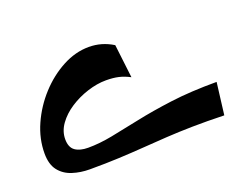

<svg xmlns="http://www.w3.org/2000/svg" viewBox="-77 -564 929 727"><g transform="rotate(-20 387.5 -200.5)"><path d="M176 18Q139 18 106.5 7.5Q74 -3 54.5 -28Q35 -53 35 -97Q35 -156 60.5 -213Q86 -270 128.5 -316.5Q171 -363 223.5 -391Q276 -419 330 -419Q382 -419 427 -391L443 -256Q420 -268 398.5 -273Q377 -278 348 -278Q312 -278 273 -265.5Q234 -253 201 -231.5Q168 -210 147.5 -181.5Q127 -153 127 -121Q127 -88 146 -74.5Q165 -61 198 -61Q244 -61 295.5 -71Q347 -81 410.5 -94.5Q474 -108 554.5 -118.5Q635 -129 740 -129L724 0Q652 -2 595.5 -1Q539 0 490.5 3Q442 6 394.5 9.5Q347 13 294 15.5Q241 18 176 18Z"/></g></svg>

Font: Marhey
Style: Regular
Weight: 400
Designer: Nur Syamsi & Bustanul Arifin
Foundry: Namelatype
Version: Version 1.000; ttfautohint (v1.8.4.7-5d5b)